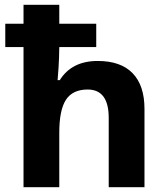

<svg xmlns="http://www.w3.org/2000/svg" viewBox="-20 -780 697 800"><path d="M78 -584H2V-681H78V-760H227V-681H381V-584H227L226 -540Q225 -505 220 -446H229Q279 -526 387 -526Q483 -526 532.5 -475Q582 -424 582 -326V0H433V-289Q433 -407 345 -407Q283 -407 255 -364.5Q227 -322 227 -227V0H78Z"/></svg>

Font: OpenSansMMV
Style: Bold
Weight: 700
Foundry: Ascender Corporation
Version: Version 4.001